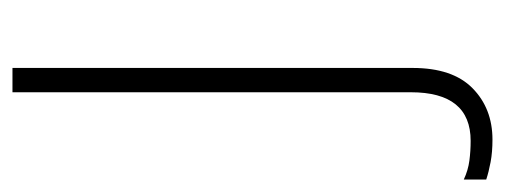

<svg xmlns="http://www.w3.org/2000/svg" viewBox="-322 -299 810 308"><g transform="rotate(-90 83.0 -145.0)"><path d="M13 240Q-7 240 -23 237Q-39 234 -51 230V194Q-36 201 -20.5 203Q-5 205 11 205Q89 205 89 109V-530H128V112Q128 176 95.5 208Q63 240 13 240Z"/></g></svg>

Font: Noto Sans Arabic UI XLt
Style: Regular
Weight: 200
Designer: Monotype Design Team, Nadine Chahine and Nizar Qandah
Foundry: Monotype Imaging Inc.
Version: Version 2.010; ttfautohint (v1.8.4.7-5d5b)